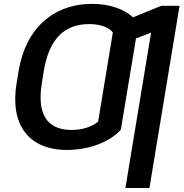

<svg xmlns="http://www.w3.org/2000/svg" viewBox="-20 -757 940 982"><path d="M598 -93.8 649.1 -400.9 675.4 -560.4 752.8 -590.2 621.4 204.5H744.3L898.4 -727.3H805L660.2 -668.3C617.2 -708.8 543.3 -737.2 452.4 -737.2C251.4 -737.2 110.8 -610.1 75.3 -394.5L73.2 -382.1L65 -332.7C29.8 -120.7 125 9.9 322.8 9.9C441.1 9.9 545.8 -34.4 598 -93.8ZM194.2 -332.7 195.3 -339.5 204.2 -394.5C230.1 -550.4 302.6 -633.9 436.8 -633.9C489.3 -633.9 535.5 -618.6 557.2 -591.3L514.2 -331L481.9 -135.3C449.6 -108 400.2 -92.3 345.9 -92.3C213.1 -92.3 169.4 -182.9 194.2 -332.7Z"/></svg>

Font: Magic Ui Pro Semi Bold
Style: Italic
Weight: 600
Italic angle: -9.39999°
Designer: Stefan Endress, Andreas Faust
Version: Version 1.000;FEAKit 1.0